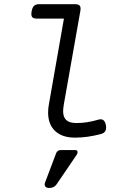

<svg xmlns="http://www.w3.org/2000/svg" viewBox="-20 -661 640 937"><path d="M171.4 -640.6Q154.8 -640.6 146.2 -632.6Q137.7 -624.5 134.3 -605.5Q130.9 -586.4 136.5 -578.4Q142.1 -570.3 158.7 -570.3H292L218.3 -149.9Q214.8 -131.3 214.8 -111.8Q214.8 -54.2 249 -21.7Q283.2 10.7 346.2 10.7Q407.7 10.7 473.6 -7.3Q503.9 -15.6 496.6 -51.3Q489.3 -85.9 460 -77.1Q405.3 -60.5 353.5 -60.5Q319.8 -60.5 304 -74.5Q288.1 -88.4 288.1 -118.7Q288.1 -129.9 291.5 -151.4L372.1 -607.4Q375.5 -625.5 369.1 -633.1Q362.8 -640.6 346.2 -640.6ZM353 96.2Q359.9 85.9 358.2 78.6Q356.4 71.3 346.7 71.3H277.3Q259.8 71.3 253.9 86.9L200.2 229Q195.3 241.2 200.9 248.8Q206.5 256.3 220.2 256.3Q244.1 256.3 256.3 238.3Z"/></svg>

Font: Courier Prime Code
Style: Italic
Weight: 400
Italic angle: -10°
Designer: Alan Dague-Greene
Foundry: Quote-Unquote Apps
Version: Version 3.18